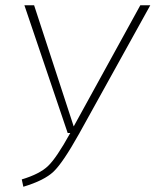

<svg xmlns="http://www.w3.org/2000/svg" viewBox="-20 -702 593 732"><path d="M553 -682 281 -191Q220 -82 184.5 -48Q149 -14 69 10L63 -18Q130 -38 162.5 -68.5Q195 -99 248 -195H238L73 -682H110L261 -220L515 -682Z"/></svg>

Font: Fira Sans UltraLight
Style: Italic
Weight: 200
Italic angle: -8°
Designer: Carrois Corporate & Edenspiekermann AG
Foundry: Carrois Corporate GbR & Edenspiekermann AG
Version: Version 4.203;PS 004.203;hotconv 1.0.88;makeotf.lib2.5.64775